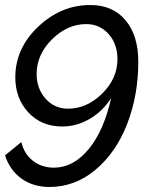

<svg xmlns="http://www.w3.org/2000/svg" viewBox="-24 -591 618 765"><path d="M527 -345Q527 -450 476 -510.5Q425 -571 336 -571Q219 -571 128 -484.5Q37 -398 37 -283Q37 -199 89 -143Q141 -87 224 -87Q282 -87 334.5 -118Q387 -149 419 -201Q390 -70 329 3.5Q268 77 191 77Q142 77 107 49.5Q72 22 61 -25L-4 28Q15 87 61.5 120.5Q108 154 173 154Q275 154 357 85Q439 16 483 -98Q527 -212 527 -345ZM122 -296Q122 -374 183.5 -434.5Q245 -495 319 -495Q374 -495 409 -455Q444 -415 444 -356Q444 -278 383 -218Q322 -158 247 -158Q193 -158 157.5 -198Q122 -238 122 -296Z"/></svg>

Font: Raleway-v4020 Medium
Style: Italic
Weight: 500
Italic angle: -12°
Designer: Matt McInerney, Pablo Impallari, Rodrigo Fuenzalida
Foundry: Matt McInerney, Pablo Impallari, Rodrigo Fuenzalida
Version: Version 4.020;PS 004.020;hotconv 1.0.88;makeotf.lib2.5.64775